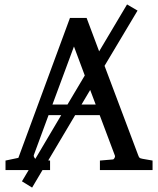

<svg xmlns="http://www.w3.org/2000/svg" viewBox="-20 -768 714 867"><path d="M431.2 0V-43L488.8 -47.9Q493.7 -47.9 497.1 -54.4Q500.5 -61 499 -64.9L430.2 -248H319.3L197.8 -43.5L206.1 -43V0H171.9L125 79.1L79.1 50.8L109.4 0H4.9V-43L63 -55.2L295.9 -687H371.1L427.7 -536.1L553.7 -748L601.1 -720.2L452.1 -470.7L603 -69.8Q606.4 -59.6 609.6 -56.2Q612.8 -52.7 624 -50.8L668.9 -43V0ZM314 -558.1 216.8 -295.9H284.7L362.8 -427.2ZM132.8 -67.9Q131.8 -64.9 132.8 -61.5Q133.8 -58.1 136.2 -54.7Q137.7 -52.7 139.6 -50.8L256.3 -248H199.2ZM412.1 -295.9 387.2 -361.8 348.1 -295.9Z"/></svg>

Font: Charis SIL Am
Style: Regular
Weight: 400
Foundry: SIL International
Version: Version 5.000